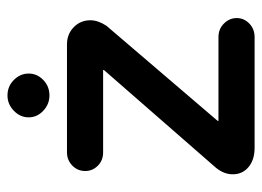

<svg xmlns="http://www.w3.org/2000/svg" viewBox="-116 -594 717 526"><g transform="rotate(-90 243.0 -330.5)"><path d="M185 -611Q185 -634 203 -651.5Q221 -669 245 -669Q270 -669 287.5 -651.5Q305 -634 305 -611Q305 -588 287.5 -571Q270 -554 245 -554Q221 -554 203 -571Q185 -588 185 -611ZM47 -98 314 -404Q315 -405 315 -407H89Q67 -407 52.5 -421.5Q38 -436 38 -456Q38 -477 53 -491.5Q68 -506 89 -506H385Q413 -506 432 -487.5Q451 -469 451 -442Q451 -421 436 -398L176 -94L175 -91H405Q427 -91 442 -76Q457 -61 457 -41Q457 -21 442 -6.5Q427 8 405 8H101Q69 8 49 -8.5Q29 -25 29 -52Q29 -76 47 -98Z"/></g></svg>

Font: 寒蝉全圆体 Bold
Style: Regular
Weight: 700
Designer: Warren2060
      Designed by Motoya company      

      [Varela Round]
      Joe Prince(Latin component); Avraham Cornf
Foundry: ChillType
Version: Version 3.200